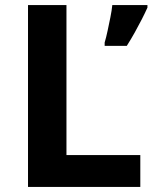

<svg xmlns="http://www.w3.org/2000/svg" viewBox="-20 -734 605 754"><path d="M90 0V-714H241V-125H531V0ZM559 -704Q549 -682 536.5 -657.5Q524 -633 509.5 -607Q495 -581 478 -554H391V-567Q397 -587 402.5 -613Q408 -639 413.5 -666Q419 -693 421 -714H559Z"/></svg>

Font: Noto Sans Sundanese
Style: Bold
Weight: 700
Version: Version 2.003